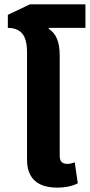

<svg xmlns="http://www.w3.org/2000/svg" viewBox="-20 -851 412 881"><path d="M104 -448V-611Q104 -671 82 -697Q60 -723 16 -723V-783L117 -831H372V-723H204L203 -719Q229 -703 241.5 -673Q254 -643 254 -594V-448ZM243 10Q198 10 167 -4Q136 -18 120 -46.5Q104 -75 104 -118V-548H254V-136Q254 -117 262.5 -108Q271 -99 289 -99Q297 -99 306 -101Q315 -103 323 -106L337 -10Q318 0 294 5Q270 10 243 10Z"/></svg>

Font: Noto Sans Thai
Style: Bold
Weight: 700
Designer: Monotype Design Team
Foundry: Monotype Imaging Inc.
Version: Version 2.001